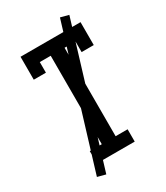

<svg xmlns="http://www.w3.org/2000/svg" viewBox="-218 -908 936 1081"><g transform="rotate(-30 250.0 -368.0)"><path d="M127 0V-80H205V-655H134V-586H55V-735H445V-586H366V-655H295V-80H373V0ZM142 80 89 66 358 -816 411 -802Z"/></g></svg>

Font: Iosevka Slab Medium
Style: Regular
Weight: 500
Monospace: yes
Designer: Belleve Invis
Foundry: Belleve Invis
Version: Version 11.1.1; ttfautohint (v1.8.3)